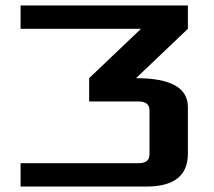

<svg xmlns="http://www.w3.org/2000/svg" viewBox="-20 -680 780 700"><path d="M55 0V-85H485Q525 -85 525 -117V-278Q525 -310 485 -310H305V-395L494 -575H55V-660H665V-575L476 -395Q665 -395 665 -290V-120Q665 0 515 0Z"/></svg>

Font: Xolonium
Style: Regular
Weight: 400
Designer: Severin Meyer
Version: Version 4.2